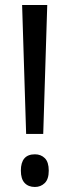

<svg xmlns="http://www.w3.org/2000/svg" viewBox="-20 -734 276 764"><path d="M152 -201H84L68 -714H168ZM63 -55Q63 -120 119 -120Q143 -120 158.5 -104.5Q174 -89 174 -55Q174 -21 158 -5.5Q142 10 119 10Q93 10 78 -6Q63 -22 63 -55Z"/></svg>

Font: Avrile Sans Condensed
Style: Regular
Weight: 400
Width: 3
Designer: Monotype Design Team
Foundry: Monotype Imaging Inc.
Version: Version 2.001;September 10, 2019;FontCreator 11.5.0.2425 64-